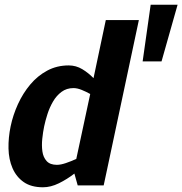

<svg xmlns="http://www.w3.org/2000/svg" viewBox="-20 -785 772 813"><path d="M291 -412Q262 -412 240.5 -396Q219 -380 204.5 -355Q190 -330 181 -302Q172 -274 167 -250Q162 -226 159 -197.5Q156 -169 159.5 -144Q163 -119 177.5 -103Q192 -87 221 -87Q237 -87 259 -94.5Q281 -102 303 -112L362 -387Q344 -397 325.5 -404.5Q307 -412 291 -412ZM428 -700H568L434 -70L419 0H309L295 -50Q264 -26 229.5 -9Q195 8 162 8Q112 8 80.5 -14Q49 -36 33 -73Q17 -110 16 -156Q15 -202 25 -250Q35 -298 56 -344Q77 -390 108 -427Q139 -464 180 -486Q221 -508 271 -508Q302 -508 328.5 -492Q355 -476 376 -454ZM618 -765H732L664 -525H584Z"/></svg>

Font: Epunda Sans
Style: Bold Italic
Weight: 700
Italic angle: -12.0243°
Designer: Simon Atzbach
Foundry: typofactur
Version: Version 2.204; ttfautohint (v1.8.4.7-5d5b)